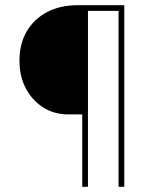

<svg xmlns="http://www.w3.org/2000/svg" viewBox="-20 -720 610 740"><path d="M297 0V-291L308 -279H243Q189 -279 146.5 -306Q104 -333 79.5 -379.5Q55 -426 55 -486Q55 -551 83 -599Q111 -647 161.5 -673.5Q212 -700 280 -700H459V0H437V-690L448 -678H308L319 -690V0Z"/></svg>

Font: Mach Thin
Style: Regular
Weight: 250
Version: Version 1.002